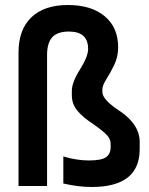

<svg xmlns="http://www.w3.org/2000/svg" viewBox="-20 -743 597 767"><path d="M54 -533Q54 -625 105.5 -674Q157 -723 251 -723Q345 -723 398.5 -678Q452 -633 452 -554Q452 -516 436 -483Q420 -450 404.5 -426Q389 -402 389 -386V-375Q389 -344 462 -297Q538 -244 538 -177V-147Q538 4 346 4Q293 4 233 -10V-118Q286 -102 335.5 -102Q385 -102 403.5 -115Q422 -128 422 -156V-168Q422 -188 406 -204.5Q390 -221 353 -247Q310 -275 288.5 -301.5Q267 -328 267 -362V-380Q267 -414 299.5 -465.5Q332 -517 332 -548Q332 -617 255 -617Q210 -617 189 -594.5Q168 -572 168 -523V0H54Z"/></svg>

Font: Khand SemiBold
Style: Regular
Weight: 600
Designer: Devanagari: Sanchit Sawaria, Jyotish Sonowal; Latin: Satya Rajpurohit
Foundry: Indian Type Foundry
Version: Version 1.101;PS 1.0;hotconv 1.0.78;makeotf.lib2.5.61930; tt